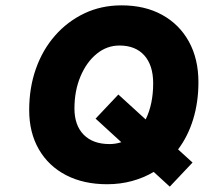

<svg xmlns="http://www.w3.org/2000/svg" viewBox="-20 -680 761 717"><path d="M89 -269Q89 -352 114 -423Q139 -494 185.5 -547Q232 -600 295 -630Q358 -660 434 -660Q521 -660 585.5 -624.5Q650 -589 685.5 -524.5Q721 -460 721 -373Q721 -299 701.5 -235Q682 -171 645 -122L699 -73L614 17L554 -38Q517 -16 473 -4Q429 8 380 8Q292 8 226.5 -26Q161 -60 125 -122.5Q89 -185 89 -269ZM552 -369Q552 -436 519 -473Q486 -510 426 -510Q379 -510 341 -479Q303 -448 280.5 -394.5Q258 -341 258 -275Q258 -212 292.5 -177Q327 -142 389 -142Q412 -142 433 -149L337 -237L422 -327L524 -234Q552 -291 552 -369Z"/></svg>

Font: Overused Grotesk ExtraBold
Style: Italic
Weight: 800
Italic angle: -10°
Version: Version 0.003